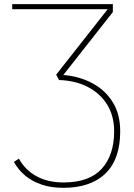

<svg xmlns="http://www.w3.org/2000/svg" viewBox="-20 -670 647 928"><path d="M286.1 237.8Q418 237.8 489.5 168.7Q561 99.6 561 -35.2Q561 -118.7 524.4 -177Q487.8 -235.4 425.5 -268.3Q363.3 -301.3 286.1 -307.6L525.4 -611.8V-649.9H39.1V-625.5H500.5L251.5 -309.1L265.1 -283.2Q343.8 -280.8 403.8 -250Q463.9 -219.2 497.8 -164.6Q531.7 -109.9 531.7 -35.2Q531.7 80.1 471.4 146Q411.1 211.9 287.1 211.9Q211.9 211.9 156.7 181.9Q101.6 151.9 71.3 96.7L47.4 112.8Q68.4 150.9 102.1 179Q135.7 207 181.9 222.4Q228 237.8 286.1 237.8Z"/></svg>

Font: Estedad-FD-VF Thin
Style: Regular
Weight: 100
Designer: Amin Abedi
Version: Version 5.0